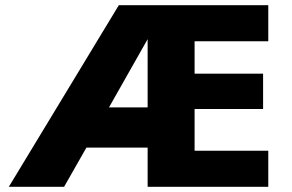

<svg xmlns="http://www.w3.org/2000/svg" viewBox="-20 -720 1124 740"><path d="M1014 -139V0H549V-151H313L227 0H14L438 -700H1014V-561H730V-436H994V-300H730V-139ZM400 -306H549V-569Z"/></svg>

Font: Jost*
Style: Bold
Weight: 700
Version: Version 3.7